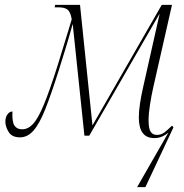

<svg xmlns="http://www.w3.org/2000/svg" viewBox="-20 -556 754 787"><path d="M542 211 670 -12 671 -13Q658 -2 644 4Q630 10 612 10Q549 10 549 -75Q549 -100 554 -132.5Q559 -165 567 -200L634 -498H633L346 0H326L278 -458Q262 -400 248.5 -356.5Q235 -313 221 -268Q190 -170 166 -109.5Q142 -49 117.5 -21Q93 7 62 7Q29 7 15.5 -15Q2 -37 2 -57Q2 -75 10.5 -87Q19 -99 31 -99Q29 -57 39 -41.5Q49 -26 71 -26Q95 -26 115.5 -48Q136 -70 159.5 -126.5Q183 -183 216 -287Q232 -340 242.5 -373.5Q253 -407 260 -430.5Q267 -454 274 -477Q269 -507 257 -516.5Q245 -526 219 -526H204L206 -536H308L359 -42L643 -536H685L608 -197Q601 -166 595 -128.5Q589 -91 589 -63Q589 -29 597.5 -16Q606 -3 623 -3Q640 -3 653 -12.5Q666 -22 685 -41L691 -34L576 211Z"/></svg>

Font: Noto Serif Display Condensed ExtraLight
Style: Italic
Weight: 200
Width: 3
Italic angle: -12°
Designer: Monotype Design Team
Foundry: Monotype Imaging Inc.
Version: Version 2.009